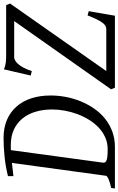

<svg xmlns="http://www.w3.org/2000/svg" viewBox="188 -858 670 1086"><g transform="rotate(-90 523.0 -315.0)"><path d="M525.9 -363.8Q525.9 -320.8 517.6 -277.1Q509.3 -233.4 492.7 -193.1Q476.1 -152.8 451.7 -117.4Q427.2 -82 394.8 -55.9Q362.3 -29.8 322.3 -14.9Q282.2 0 234.9 0H0L2.9 -21Q33.7 -27.8 52.2 -35.9Q70.8 -43.9 71.8 -50.8L144.5 -582.5L69.8 -574.2V-605Q126 -618.7 180.9 -624.3Q235.8 -629.9 286.1 -629.9Q343.3 -629.9 387.7 -610.8Q432.1 -591.8 462.9 -557.1Q493.7 -522.5 509.8 -473.4Q525.9 -424.3 525.9 -363.8ZM246.1 -588.9H231.4Q224.1 -588.9 216.8 -588.4L146 -67.9Q145 -60.5 147.9 -55.7Q150.9 -50.8 159.2 -47.4Q167.5 -43.9 182.9 -42.5Q198.2 -41 222.2 -41Q258.3 -41 288.8 -54.7Q319.3 -68.4 344.2 -91.8Q369.1 -115.2 388.4 -146.5Q407.7 -177.7 420.7 -212.6Q433.6 -247.6 440.2 -284.2Q446.8 -320.8 446.8 -355Q446.8 -407.2 433.6 -450.2Q420.4 -493.2 395 -523.9Q369.6 -554.7 332.3 -571.8Q294.9 -588.9 246.1 -588.9ZM664.1 -48.8H900.9Q910.6 -48.8 919.4 -53.5Q928.2 -58.1 937.3 -70.1Q946.3 -82 956.3 -102.5Q966.3 -123 979 -154.8L1002.9 -147.9Q1000 -131.8 996.6 -112.1Q993.2 -92.3 989.7 -72Q986.3 -51.8 982.9 -33Q979.5 -14.2 977.1 0H569.8L561 -22L946.8 -569.8H740.7Q733.4 -569.8 723.9 -564.5Q714.4 -559.1 703.9 -547.4Q693.4 -535.6 683.1 -516.6Q672.9 -497.6 664.1 -470.2L638.7 -476.1L673.8 -627.9Q685.5 -623 695.3 -620.6Q705.1 -618.2 714.8 -616.9Q724.6 -615.7 734.9 -615.5Q745.1 -615.2 757.8 -615.2H1037.1L1045.9 -592.8Z"/></g></svg>

Font: Gentium Plus
Style: Italic
Weight: 400
Italic angle: -8°
Designer: J. Victor Gaultney, Annie Olsen, Iska Routamaa
Foundry: SIL International
Version: Version 1.510